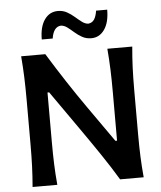

<svg xmlns="http://www.w3.org/2000/svg" viewBox="-64 -1073 947 1129"><g transform="rotate(-5 409.0 -509.0)"><path d="M82 0Q87.4 -63.5 89.6 -122.3Q91.8 -181.2 91.8 -253.4V-513.7Q91.8 -587.4 89.6 -647.2Q87.4 -707 82 -771.5H224.6Q279.8 -681.6 332.8 -600.8Q385.7 -520 441.9 -439.9L590.8 -228H600.6V-513.7Q600.6 -587.4 598.4 -647.2Q596.2 -707 590.8 -771.5H737.8Q731.9 -707 729.5 -647.2Q727.1 -587.4 727.1 -513.7V-253.4Q727.1 -181.2 729.5 -122.3Q731.9 -63.5 737.8 0H598.6Q552.7 -76.2 499 -155.8Q445.3 -235.4 377.4 -332L227.5 -545.9H217.8V-253.4Q217.8 -181.2 220 -122.3Q222.2 -63.5 228 0ZM502.9 -841.3Q472.7 -841.3 449 -854.5Q425.3 -867.7 405.8 -885Q386.2 -902.3 367.9 -916Q349.6 -929.7 330.1 -930.7Q286.1 -927.2 275.9 -859.4H211.4Q211.4 -934.1 241 -976.1Q270.5 -1018.1 320.3 -1018.1Q349.6 -1018.1 373.3 -1004.9Q397 -991.7 417 -974.1Q437 -956.5 455.3 -942.9Q473.6 -929.2 492.2 -928.2Q515.1 -930.7 527.1 -948.5Q539.1 -966.3 544.4 -1000.5H609.9Q609.9 -925.3 580.3 -883.3Q550.8 -841.3 502.9 -841.3Z"/></g></svg>

Font: Pinar SemiBold
Style: Regular
Weight: 600
Designer: Amin Abedi
Version: Version 3.000